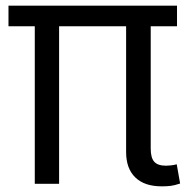

<svg xmlns="http://www.w3.org/2000/svg" viewBox="-20 -650 667 679"><path d="M426 -557H189V0H103V-557H10V-630H606V-557H513V-124Q513 -92 525.5 -78Q538 -64 567 -64Q573 -64 583.5 -65Q594 -66 605 -69L617 -1Q596 6 582.5 7.5Q569 9 552 9Q491 9 458.5 -22.5Q426 -54 426 -112Z"/></svg>

Font: Mukta Vaani
Style: Regular
Weight: 400
Designer: Noopur Datye, Girish Dalvi, Yashodeep Gholap, Pallavi Karambelkar
Foundry: Ek Type
Version: Version 2.538;PS 1.000;hotconv 16.6.51;makeotf.lib2.5.65220;